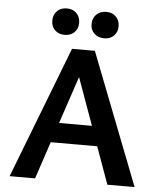

<svg xmlns="http://www.w3.org/2000/svg" viewBox="-58 -905 791 955"><g transform="rotate(5 338.0 -428.0)"><path d="M170 -789Q170 -819 188.5 -837.5Q207 -856 237 -856Q267 -856 285.5 -837.5Q304 -819 304 -789Q304 -760 285.5 -742Q267 -724 237 -724Q207 -724 188.5 -742Q170 -760 170 -789ZM366 -789Q366 -819 385 -837.5Q404 -856 435 -856Q464 -856 482.5 -837.5Q501 -819 501 -789Q501 -760 482.5 -742Q464 -724 435 -724Q404 -724 385 -742Q366 -760 366 -789ZM447 -186H215L153 0H26L280 -658H394L650 0H514ZM412 -285 327 -521 248 -285Z"/></g></svg>

Font: Ysabeau SC
Style: Bold
Weight: 700
Designer: Christian Thalmann (Catharsis Fonts)
Version: Version 0.003